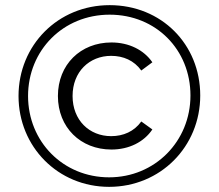

<svg xmlns="http://www.w3.org/2000/svg" viewBox="-20 -723 849 746"><path d="M404 3C603 3 758 -153 758 -352C758 -551 607 -703 406 -703C205 -703 52 -547 52 -350C52 -153 205 3 404 3ZM404 -34C225 -34 89 -173 89 -350C89 -527 225 -666 406 -666C586 -666 720 -530 720 -352C720 -174 582 -34 404 -34ZM413 -142C481 -142 539 -171 572 -220L529 -251C501 -212 459 -194 412 -194C327 -194 262 -256 262 -350C262 -444 327 -506 412 -506C459 -506 501 -488 529 -449L572 -481C539 -529 481 -558 413 -558C293 -558 205 -472 205 -350C205 -228 293 -142 413 -142Z"/></svg>

Font: Talent
Style: Regular
Weight: 400
Designer: Mike Powis
Version: Version 1.001;hotconv 1.0.109;makeotfexe 2.5.65596